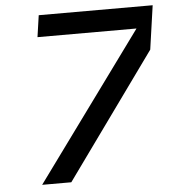

<svg xmlns="http://www.w3.org/2000/svg" viewBox="-51 -747 714 794"><g transform="rotate(-5 306.0 -350.0)"><path d="M586 -518 213 0H92L537 -610H126L139 -700H612Z"/></g></svg>

Font: Fivo Sans Modern Med
Style: Italic
Weight: 450
Designer: Alexander Slobzheninov
Foundry: Alexander Slobzheninov
Version: 1.0